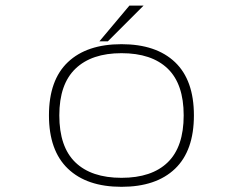

<svg xmlns="http://www.w3.org/2000/svg" viewBox="-20 -674 890 704"><path d="M344.5 -522.5 454.5 -653.5H506.5L375.5 -522.5ZM159.5 -251Q159.5 -380.5 229 -446.2Q298.5 -512 425.5 -512Q552.5 -512 621.8 -446Q691 -380 691 -251Q691 -121.5 621.8 -55.2Q552.5 11 425.5 11Q298.5 11 229 -55.5Q159.5 -122 159.5 -251ZM425.5 -22Q536.5 -22 595 -78.8Q653.5 -135.5 653.5 -251Q653.5 -366 594.8 -422.5Q536 -479 425.5 -479Q316 -479 256.8 -422.2Q197.5 -365.5 197.5 -251Q197.5 -135.5 256.2 -78.8Q315 -22 425.5 -22Z"/></svg>

Font: League Mono Wide Thin
Style: Regular
Weight: 100
Width: 8
Designer: Tyler Finck
Foundry: The League of Moveable Type / Tyler Finck
Version: Version 2.210